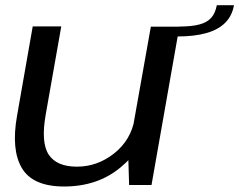

<svg xmlns="http://www.w3.org/2000/svg" viewBox="-20 -690 892 716"><path d="M461.5 0H545L649 -590.5H542.5L458 -115.5ZM208.5 -591.5H102L43.5 -258Q21 -130.5 62 -62.5Q103 5.5 219 5.5Q344 5.5 429.2 -65.5Q514.5 -136.5 528 -212L482 -246.5Q468.5 -168 406 -118.2Q343.5 -68.5 267 -68.5Q191.5 -68.5 161.8 -113.2Q132 -158 150.5 -263ZM648 -591 641.5 -554Q704.5 -554 749 -566.5Q793.5 -579 819.5 -604.8Q845.5 -630.5 852.5 -670.5H788.5Q783 -641 767.8 -623.8Q752.5 -606.5 723.8 -598.8Q695 -591 648 -591Z"/></svg>

Font: Anybody SemiExpanded
Style: Italic
Weight: 400
Width: 6
Italic angle: -10°
Version: Version 1.113;gftools[0.9.25]